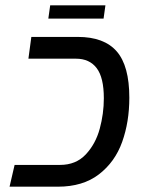

<svg xmlns="http://www.w3.org/2000/svg" viewBox="-20 -703 556 723"><path d="M35 -82H206Q266 -82 303 -121.5Q340 -161 355.5 -218Q371 -275 371 -333Q371 -411 344 -446.5Q317 -482 266 -482H87L98 -564H273Q372 -564 419.5 -509.5Q467 -455 467 -335Q467 -244 440 -168.5Q413 -93 352.5 -46.5Q292 0 198 0H16ZM169 -683H377L370 -633H162Z"/></svg>

Font: FiraGO
Style: Italic
Weight: 400
Italic angle: -8°
Designer: bBox Type GmbH
Foundry: bBox Type GmbH
Version: Version 1.001